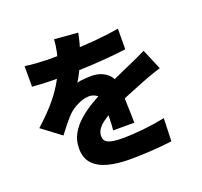

<svg xmlns="http://www.w3.org/2000/svg" viewBox="-147 -992 1295 1228"><g transform="rotate(-20 500.0 -378.0)"><path d="M501 -809Q496 -782 484.5 -738Q473 -694 451 -638Q437 -606 420 -571Q403 -536 386 -510Q396 -513 414 -515.5Q432 -518 451.5 -519Q471 -520 485 -520Q550 -520 593 -482Q636 -444 636 -369Q636 -348 636.5 -319.5Q637 -291 638 -260Q639 -229 640 -199Q641 -169 641 -145H497Q499 -161 500 -182Q501 -203 501.5 -227Q502 -251 502.5 -274Q503 -297 503 -318Q503 -368 478.5 -385.5Q454 -403 427 -403Q389 -403 347.5 -382.5Q306 -362 280 -336Q258 -313 235.5 -285.5Q213 -258 187 -223L58 -320Q118 -374 165.5 -427Q213 -480 248 -536.5Q283 -593 306 -655Q320 -695 329.5 -738.5Q339 -782 341 -822ZM105 -725Q143 -719 194 -716Q245 -713 285 -713Q350 -713 429.5 -716Q509 -719 591.5 -726Q674 -733 748 -746L747 -606Q694 -599 631 -593.5Q568 -588 503 -584.5Q438 -581 379.5 -579.5Q321 -578 277 -578Q257 -578 227 -578.5Q197 -579 165 -581Q133 -583 105 -585ZM913 -417Q896 -412 871 -403.5Q846 -395 821 -386Q796 -377 777 -369Q731 -351 667.5 -325Q604 -299 535 -264Q492 -242 465 -221.5Q438 -201 425 -180.5Q412 -160 412 -136Q412 -120 418.5 -109Q425 -98 439.5 -91Q454 -84 478 -80.5Q502 -77 537 -77Q604 -77 683 -85.5Q762 -94 828 -108L823 48Q793 52 743.5 56.5Q694 61 639 63.5Q584 66 534 66Q452 66 388.5 49.5Q325 33 288.5 -5.5Q252 -44 252 -110Q252 -166 277.5 -210.5Q303 -255 344 -290.5Q385 -326 433 -354.5Q481 -383 526 -405Q572 -429 606 -444.5Q640 -460 669 -472.5Q698 -485 726 -498Q759 -512 790.5 -526.5Q822 -541 854 -557Z"/></g></svg>

Font: Noto Sans SC Thin Black
Style: Regular
Weight: 900
Version: Version 2.004-H2;hotconv 1.0.118;makeotfexe 2.5.65603